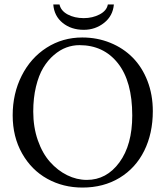

<svg xmlns="http://www.w3.org/2000/svg" viewBox="-20 -825 739 857"><path d="M488.3 -805.2Q483.9 -753.9 444.6 -722.9Q405.3 -691.9 354 -691.9Q297.9 -691.9 259.8 -722.7Q221.7 -753.4 217.8 -805.2H245.6Q251.5 -776.9 282 -760.5Q312.5 -744.1 354 -744.1Q393.1 -744.1 424.8 -760.7Q456.5 -777.3 461.4 -805.2ZM334.5 -623.5Q304.7 -623.5 276.1 -613Q247.6 -602.5 220.5 -579.3Q193.4 -556.2 173.1 -522.5Q152.8 -488.8 140.6 -438.2Q128.4 -387.7 128.4 -327.1Q128.4 -257.3 148.9 -198.7Q169.4 -140.1 203.4 -102.1Q237.3 -64 279.8 -43Q322.3 -22 367.7 -22Q455.6 -22 512.9 -100.1Q570.3 -178.2 570.3 -309.6Q570.3 -461.9 506.3 -542.7Q442.4 -623.5 334.5 -623.5ZM662.1 -329.1Q662.1 -229.5 623.8 -152.1Q585.4 -74.7 513.7 -31.2Q441.9 12.2 348.1 12.2Q261.7 12.2 191.2 -26.9Q120.6 -65.9 78.6 -140.1Q36.6 -214.4 36.6 -310.1Q36.6 -407.2 76.7 -486.8Q116.7 -566.4 188 -612.1Q259.3 -657.7 347.2 -657.7Q414.1 -657.7 472.2 -634Q530.3 -610.4 572.3 -567.9Q614.3 -525.4 638.2 -463.9Q662.1 -402.3 662.1 -329.1Z"/></svg>

Font: Libertinage
Style: f
Weight: 400
Designer: OSP
Foundry: OSP
Version: Version 1.0; 2008; OFL relea